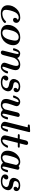

<svg xmlns="http://www.w3.org/2000/svg" viewBox="1917 -2651 745 4619"><g transform="rotate(90 2289.5 -341.5)"><path d="M106 -159.2Q106 -272 189.5 -364Q272.9 -456.1 402.8 -456.1Q459 -456.1 494.4 -429.4Q529.8 -402.8 529.8 -359.9Q529.8 -326.7 508.8 -304.4Q487.8 -282.2 458 -282.2Q437 -282.2 423.1 -294.7Q409.2 -307.1 409.2 -328.1Q409.2 -347.2 421.6 -367.7Q434.1 -388.2 460.9 -396Q438 -418.9 402.8 -418.9Q347.7 -418.9 304.2 -375Q273.4 -344.2 251.2 -279.1Q229 -213.9 222.4 -170.9Q215.8 -127.9 215.8 -112.8Q215.8 -69.8 238.5 -47.4Q261.2 -24.9 301.8 -24.9Q405.8 -24.9 478 -96.2Q498 -116.2 504.9 -116.2Q513.7 -116.2 523.9 -105.2Q534.2 -94.2 534.2 -85.9Q534.2 -80.1 525.6 -69.1Q517.1 -58.1 498 -43.9Q479 -29.8 452.9 -17.8Q426.8 -5.9 386.5 2.7Q346.2 11.2 298.8 11.2Q209 11.2 157.5 -33.4Q106 -78.1 106 -159.2Z M578.6 -159.2Q578.6 -272 662.1 -364Q745.6 -456.1 878.4 -456.1Q965.3 -456.1 1016.6 -411.6Q1067.9 -367.2 1067.9 -286.1Q1067.9 -237.3 1048.8 -186Q1029.8 -134.8 994.1 -90.3Q958.5 -45.9 899.2 -17.3Q839.8 11.2 768.6 11.2Q681.6 11.2 630.1 -33.4Q578.6 -78.1 578.6 -159.2ZM688.5 -112.8Q688.5 -65.9 713.1 -45.4Q737.8 -24.9 770.5 -24.9Q792.5 -24.9 812 -31.5Q831.5 -38.1 846.7 -49.6Q861.8 -61 874.3 -74.5Q886.7 -87.9 896.2 -105.5Q905.8 -123 912.6 -137.9Q919.4 -152.8 925 -169.9Q930.7 -187 933.1 -198Q935.5 -209 938.5 -220.2L940.4 -230Q957.5 -297.9 957.5 -332Q957.5 -378.9 933.1 -398.9Q908.7 -418.9 875.5 -418.9Q749.5 -418.9 705.6 -214.8Q688.5 -147 688.5 -112.8Z M1140.6 -298.8Q1140.6 -301.8 1144 -316.4Q1147.5 -331.1 1156.5 -355Q1165.5 -378.9 1179 -400.9Q1192.4 -422.9 1215.3 -439Q1238.3 -455.1 1265.6 -455.1Q1296.4 -455.1 1329.3 -439Q1362.3 -422.9 1375.5 -384.8Q1444.3 -455.6 1528.3 -456.1Q1592.3 -456.1 1629.9 -428.5Q1667.5 -400.9 1667.5 -341.8Q1667.5 -292 1626 -177.5Q1584.5 -63 1584.5 -44.9Q1584.5 -25.9 1600.6 -25.9Q1624.5 -25.9 1647.5 -54.2Q1668.5 -80.1 1680.4 -116.9Q1692.4 -153.8 1697.3 -158.2Q1705.1 -163.1 1720.7 -163.1Q1745.6 -163.1 1746.1 -146Q1746.1 -130.9 1730.2 -95.9Q1714.4 -61 1676.5 -24.9Q1638.7 11.2 1592.3 11.2Q1551.3 11.2 1519.8 -12.9Q1488.3 -37.1 1488.3 -79.1Q1488.3 -97.2 1526.9 -202.6Q1565.4 -308.1 1565.4 -362.8Q1565.4 -418.9 1519.5 -418.9Q1444.3 -418.9 1387.7 -335.9Q1372.6 -314 1364.3 -280.8Q1314.5 -84 1306.9 -54.9Q1299.3 -25.9 1292.5 -16.1Q1273.4 10.7 1241.7 11.2Q1223.6 11.2 1210 -0.5Q1196.3 -12.2 1196.3 -30.8Q1196.3 -37.6 1201.7 -60.1L1264.6 -312Q1278.8 -370.1 1278.3 -388.2Q1278.3 -418 1259.3 -418Q1240.2 -418 1226.3 -389.4Q1212.4 -360.8 1203.4 -326.9Q1194.3 -293 1192.4 -290Q1186.5 -282.2 1165.5 -282.2Q1165 -282.2 1164.1 -282.2Q1140.6 -282.2 1140.6 -298.8Z M1797.4 -89.8Q1797.4 -124 1818.4 -146.5Q1839.4 -168.9 1869.1 -168.9Q1891.1 -168.9 1904.8 -156Q1918.5 -143.1 1918.5 -123Q1918.5 -105 1906.5 -85Q1894.5 -64.9 1868.2 -56.2Q1902.3 -25.4 1961.4 -24.9Q2037.6 -24.9 2069.1 -57.9Q2100.6 -90.8 2100.6 -123Q2100.6 -145 2083.5 -159.4Q2066.4 -173.8 2046.4 -179.4Q2026.4 -185.1 1996.8 -190.4Q1967.3 -195.8 1955.6 -200.2Q1926.8 -210 1903.1 -234.9Q1879.4 -259.8 1879.4 -298.8Q1879.4 -316.9 1887 -339.8Q1894.5 -362.8 1912.4 -390.9Q1930.2 -418.9 1969.7 -437.5Q2009.3 -456.1 2064.5 -456.1Q2125.5 -456.1 2161.9 -430.9Q2198.2 -405.8 2198.2 -365.2Q2198.2 -332 2178.2 -314Q2158.2 -295.9 2136.2 -295.9Q2117.2 -295.9 2105.2 -307.9Q2093.3 -319.8 2093.3 -336.9Q2093.3 -374 2132.3 -393.1Q2103.5 -418.9 2061.5 -418.9Q2003.4 -418.9 1980 -392.1Q1956.5 -365.2 1956.5 -339.8Q1956.5 -322.8 1966.3 -312Q1977.5 -299.8 1995.4 -294.4Q2013.2 -289.1 2040.8 -284.4Q2068.4 -279.8 2087.4 -273.9Q2120.6 -262.7 2148.4 -235.4Q2176.3 -208 2176.3 -164.1Q2176.3 -141.1 2166.7 -114.5Q2157.2 -87.9 2135.3 -57.9Q2113.3 -27.8 2067.4 -8.3Q2021.5 11.2 1958.5 11.2Q1884.3 11.2 1840.8 -16.4Q1797.4 -43.9 1797.4 -89.8Z M2277.3 -298.8Q2277.3 -308.6 2287.4 -332.3Q2297.4 -356 2314.2 -384.5Q2331.1 -413.1 2362.5 -434.6Q2394 -456.1 2430.2 -456.1Q2470.2 -456.1 2502.2 -430.9Q2534.2 -405.8 2534.2 -365.2Q2534.2 -346.2 2497.8 -249Q2461.4 -151.9 2461.4 -92.8Q2461.4 -25.9 2514.2 -25.9Q2557.1 -25.9 2592.3 -64.9Q2599.1 -72.8 2603.8 -77.9Q2608.4 -83 2610.8 -89.1Q2613.3 -95.2 2613.8 -97.2Q2614.3 -99.1 2615.7 -106.4Q2617.2 -113.8 2618.2 -118.2L2684.1 -384.8Q2700.2 -443.8 2749 -443.8Q2768.1 -443.8 2780.5 -432.4Q2793 -420.9 2793 -401.9Q2793 -388.7 2753.7 -235.8Q2714.4 -83 2714.4 -57.1Q2714.4 -26.4 2733.4 -25.9Q2766.6 -25.9 2795.4 -139.2Q2798.3 -150.4 2802.7 -155.3Q2807.1 -160.2 2812.3 -161.1Q2817.4 -162.1 2828.1 -162.1Q2852.1 -162.1 2852.1 -146Q2852.1 -142.1 2848.6 -127Q2845.2 -111.8 2835.7 -87.9Q2826.2 -64 2812.7 -42.5Q2799.3 -21 2776.9 -4.9Q2754.4 11.2 2728 11.2Q2660.2 11.2 2626 -40Q2569.8 10.7 2506.3 11.2Q2445.3 11.2 2402.8 -17.3Q2360.4 -45.9 2360.4 -116.2Q2360.4 -172.4 2399.2 -276.1Q2438 -379.9 2438 -398.9Q2438 -418 2422.4 -418Q2397.5 -418 2374 -389.2Q2354 -363.3 2342.5 -327.1Q2331.1 -291 2326.2 -287.1Q2318.4 -282.2 2303.2 -282.2Q2302.7 -282.2 2301.8 -282.2Q2277.3 -282.2 2277.3 -298.8Z M2909.7 -87.9Q2909.7 -106 2918 -132.8L3028.8 -576.2Q3031.7 -585.9 3035.9 -606Q3040 -626 3043 -636.2Q3034.2 -637.2 3021 -637.2Q3007.8 -637.2 3001.2 -637.7Q2994.6 -638.2 2988.3 -640.1Q2981.9 -642.1 2978.8 -646.5Q2975.6 -650.9 2975.6 -659.2Q2975.6 -676.3 2986.8 -683.1Q2990.7 -686 3027.8 -688.5Q3064.9 -690.9 3099.6 -691.9L3134.8 -693.8Q3158.7 -693.8 3158.7 -673.8Q3158.7 -668.9 3156.7 -661.1L3022.9 -123Q3010.7 -75.2 3010.7 -56.2Q3010.7 -26.4 3028.8 -25.9Q3047.9 -25.9 3061.8 -54.4Q3075.7 -83 3084.7 -116.9Q3093.8 -150.9 3095.7 -153.8Q3101.6 -161.6 3118.7 -162.1Q3147.5 -162.1 3147.9 -146Q3147.9 -139.2 3141.4 -117.2Q3134.8 -95.2 3121.8 -64.7Q3108.9 -34.2 3082.8 -11.5Q3056.6 11.2 3024.9 11.2Q2980 11.2 2944.8 -15.9Q2909.7 -43 2909.7 -87.9Z M3207.5 -417Q3207.5 -442.9 3235.8 -443.8H3322.8Q3330.6 -479 3356.9 -585Q3373 -646 3422.9 -646Q3440.9 -646 3453.9 -634Q3466.8 -622.1 3466.8 -604Q3466.8 -596.2 3460.2 -568.1Q3453.6 -540 3443.6 -500.5Q3433.6 -460.9 3429.7 -443.8H3504.9Q3531.7 -443.8 3531.7 -424.8Q3531.7 -397.9 3503.9 -397H3416.5L3349.6 -126Q3337.4 -81.1 3337.9 -55.2Q3337.9 -26.4 3358.9 -25.9Q3382.8 -25.9 3414.8 -51.5Q3446.8 -77.1 3473.6 -138.2Q3478.5 -147.9 3481.2 -152.6Q3483.9 -157.2 3488.8 -159.7Q3493.7 -162.1 3501.5 -162.1H3507.8Q3533.7 -162.1 3533.7 -147Q3533.7 -138.2 3520.8 -113.5Q3507.8 -88.9 3486.3 -60.5Q3464.8 -32.2 3428.2 -10.5Q3391.6 11.2 3352.5 11.2Q3302.7 11.2 3269.8 -16.4Q3236.8 -43.9 3236.8 -87.9Q3236.8 -100.1 3248.5 -149.9L3309.6 -397H3233.9Q3207.5 -397 3207.5 -417Z M3605.5 -149.9Q3605.5 -223.1 3638.4 -292.5Q3671.4 -361.8 3734.9 -408.9Q3798.3 -456.1 3875.5 -456.1Q3932.6 -456.1 3973.6 -416Q3995.6 -435.1 4018.6 -435.1Q4036.6 -435.1 4050 -424.1Q4063.5 -413.1 4063.5 -393.1Q4063.5 -380.9 4024.9 -230.5Q3986.3 -80.1 3986.3 -57.1Q3986.3 -26.4 4005.4 -25.9Q4038.6 -25.9 4066.4 -138.2Q4069.3 -152.3 4074.5 -157.2Q4079.6 -162.1 4094.2 -162.1H4098.6Q4124.5 -162.1 4124.5 -145Q4123.5 -139.2 4121.1 -128.7Q4118.7 -118.2 4109.1 -91.1Q4099.6 -64 4086.4 -43.5Q4073.2 -22.9 4050.3 -5.9Q4027.3 11.2 3999.5 11.2Q3932.6 11.2 3897.5 -41Q3835.4 10.7 3765.6 11.2Q3697.8 11.2 3651.6 -29.3Q3605.5 -69.8 3605.5 -149.9ZM3713.4 -97.2Q3713.4 -59.1 3731 -42.5Q3748.5 -25.9 3770.5 -25.9Q3807.6 -25.9 3840.6 -51.5Q3873.5 -77.1 3883.3 -97.2Q3885.3 -101.1 3916.3 -224.6Q3947.3 -348.1 3947.3 -354Q3947.3 -372.1 3929 -395.5Q3910.6 -418.9 3875.5 -418.9Q3821.3 -418.9 3783.7 -356.9Q3760.7 -316.9 3737.1 -227.1Q3713.4 -137.2 3713.4 -97.2Z M4176.3 -89.8Q4176.3 -124 4197.3 -146.5Q4218.3 -168.9 4248 -168.9Q4270 -168.9 4283.7 -156Q4297.4 -143.1 4297.4 -123Q4297.4 -105 4285.4 -85Q4273.4 -64.9 4247.1 -56.2Q4281.2 -25.4 4340.3 -24.9Q4416.5 -24.9 4448 -57.9Q4479.5 -90.8 4479.5 -123Q4479.5 -145 4462.4 -159.4Q4445.3 -173.8 4425.3 -179.4Q4405.3 -185.1 4375.7 -190.4Q4346.2 -195.8 4334.5 -200.2Q4305.7 -210 4282 -234.9Q4258.3 -259.8 4258.3 -298.8Q4258.3 -316.9 4265.9 -339.8Q4273.4 -362.8 4291.3 -390.9Q4309.1 -418.9 4348.6 -437.5Q4388.2 -456.1 4443.4 -456.1Q4504.4 -456.1 4540.8 -430.9Q4577.1 -405.8 4577.1 -365.2Q4577.1 -332 4557.1 -314Q4537.1 -295.9 4515.1 -295.9Q4496.1 -295.9 4484.1 -307.9Q4472.2 -319.8 4472.2 -336.9Q4472.2 -374 4511.2 -393.1Q4482.4 -418.9 4440.4 -418.9Q4382.3 -418.9 4358.9 -392.1Q4335.4 -365.2 4335.4 -339.8Q4335.4 -322.8 4345.2 -312Q4356.4 -299.8 4374.3 -294.4Q4392.1 -289.1 4419.7 -284.4Q4447.3 -279.8 4466.3 -273.9Q4499.5 -262.7 4527.3 -235.4Q4555.2 -208 4555.2 -164.1Q4555.2 -141.1 4545.7 -114.5Q4536.1 -87.9 4514.2 -57.9Q4492.2 -27.8 4446.3 -8.3Q4400.4 11.2 4337.4 11.2Q4263.2 11.2 4219.7 -16.4Q4176.3 -43.9 4176.3 -89.8Z"/></g></svg>

Font: CMU Serif
Style: BoldItalic
Weight: 700
Italic angle: -14.04°
Version: Version 0.7.0